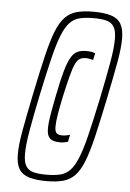

<svg xmlns="http://www.w3.org/2000/svg" viewBox="-52 -735 531 782"><g transform="rotate(5 214.0 -344.0)"><path d="M169 8Q125 8 96.5 -0.5Q68 -9 55 -30.5Q42 -52 42 -91Q42 -131 53 -191Q64 -251 83 -344Q102 -436 117 -499Q132 -562 147.5 -601Q163 -640 183 -660.5Q203 -681 230.5 -688.5Q258 -696 297 -696Q342 -696 370 -687.5Q398 -679 411 -657.5Q424 -636 424 -597Q424 -557 413 -497Q402 -437 383 -344Q364 -252 349 -189Q334 -126 318.5 -87Q303 -48 283 -27.5Q263 -7 235.5 0.5Q208 8 169 8ZM164 -18Q197 -18 220.5 -23.5Q244 -29 261 -46.5Q278 -64 292.5 -99.5Q307 -135 321.5 -194.5Q336 -254 355 -344Q374 -436 384.5 -496Q395 -556 395 -592Q395 -626 385 -642.5Q375 -659 354.5 -664.5Q334 -670 302 -670Q269 -670 245.5 -664.5Q222 -659 205 -641.5Q188 -624 173.5 -588.5Q159 -553 144.5 -493.5Q130 -434 111 -344Q92 -253 81.5 -192.5Q71 -132 71 -96Q71 -62 81 -45.5Q91 -29 111.5 -23.5Q132 -18 164 -18ZM210 -154Q192 -154 179.5 -158.5Q167 -163 161 -174.5Q155 -186 155 -207Q155 -228 160.5 -261Q166 -294 176 -344Q188 -405 198.5 -442.5Q209 -480 220.5 -500Q232 -520 247 -527Q262 -534 284 -534Q295 -534 304 -532.5Q313 -531 320 -528L314 -500Q306 -502 298.5 -503.5Q291 -505 285 -505Q270 -505 260 -499.5Q250 -494 242 -478Q234 -462 225.5 -430Q217 -398 205 -344Q195 -297 190 -266Q185 -235 185 -217Q185 -196 192.5 -189.5Q200 -183 216 -183Q223 -183 231.5 -184.5Q240 -186 247 -188L241 -159Q234 -157 225.5 -155.5Q217 -154 210 -154Z"/></g></svg>

Font: Saira UltraCondensed Thin
Style: Italic
Weight: 250
Width: 1
Italic angle: -12°
Designer: Hector Gatti with collaboration of the Omnibus-Type team
Foundry: Omnibus-Type
Version: Version 1.101